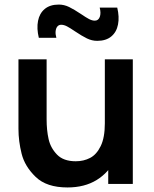

<svg xmlns="http://www.w3.org/2000/svg" viewBox="-20 -797 666 832"><path d="M60 -238.5V-540H182V-279.8Q182 -233 190.5 -194.7Q198.9 -156.3 227 -127.2Q255 -98.2 308.2 -98.2Q342.8 -98.2 370.7 -112.8Q398.5 -127.3 416.4 -164Q434.3 -200.7 434.3 -262.5L505.8 -231.8Q505.8 -162.1 478.8 -106Q451.8 -49.8 399.2 -17.2Q346.5 15.3 272.3 15.3Q181.8 15.3 134.7 -30.3Q87.5 -75.8 73.8 -130.5Q60 -185.2 60 -238.5ZM449 -167.5H434.3V-540H555.5V0H449ZM305.2 -661.1Q283.7 -675.8 270.3 -682.8Q257 -689.7 245.3 -689.7Q234.8 -689.7 228.5 -682.1Q222.3 -674.5 221 -661.6Q219.8 -648.7 224.2 -633.3H148.2Q138.4 -673.8 144.8 -706.5Q151.1 -739.2 173.9 -758.2Q196.8 -777.2 234.7 -777.2Q257.8 -777.2 279.4 -766.7Q301 -756.2 331.1 -736.1Q352.7 -721.3 365.9 -714.4Q379.2 -707.5 390.8 -707.5Q406.3 -707.5 412.4 -723.7Q418.4 -739.9 412 -764.2H488Q497.8 -723.8 491.4 -691Q485.1 -658.1 462.2 -639Q439.4 -620 401.3 -620Q378.2 -620 356.7 -630.5Q335.1 -641 305.2 -661.1Z"/></svg>

Font: Tap Sans
Style: Regular
Weight: 400
Designer: Tap Payments
Foundry: Tap Payments
Version: Version 1.001;Glyphs 3.1.2 (3151)